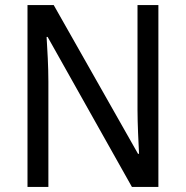

<svg xmlns="http://www.w3.org/2000/svg" viewBox="-20 -734 730 754"><path d="M602 0V-714H520V-302C520 -247 524 -172 526 -130H522L191 -714H88V0H170V-413C170 -475 166 -539 163 -589H167L498 0Z"/></svg>

Font: Noto Sans Lao SemiCondensed
Style: Regular
Weight: 400
Width: 4
Designer: Monotype Design Team
Foundry: Monotype Imaging Inc.
Version: Version 2.003